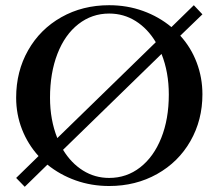

<svg xmlns="http://www.w3.org/2000/svg" viewBox="-20 -703 840 737"><path d="M672 -566Q713 -521 735 -463Q757 -405 757 -341Q757 -242 711 -161.5Q665 -81 583 -35Q501 11 399 11Q331 11 270.5 -10.5Q210 -32 162 -71L75 14L42 -20L128 -104Q87 -149 64.5 -206.5Q42 -264 42 -328Q42 -429 88 -510Q134 -591 215.5 -637Q297 -683 399 -683Q468 -683 529 -661Q590 -639 638 -599L724 -683L757 -648ZM200 -173 578 -541Q547 -593 501 -622Q455 -651 399 -651Q333 -651 281 -610.5Q229 -570 200.5 -496.5Q172 -423 172 -328Q172 -243 200 -173ZM600 -496 222 -128Q253 -77 298.5 -48.5Q344 -20 399 -20Q466 -20 518 -60.5Q570 -101 599 -173.5Q628 -246 628 -340Q628 -426 600 -496Z"/></svg>

Font: Ibarra Real Nova SemiBold
Style: Regular
Weight: 600
Designer: Jose Maria Ribagorda & Octavio Pardo
Foundry: Jose Maria Ribagorda
Version: Version 1.014